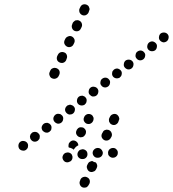

<svg xmlns="http://www.w3.org/2000/svg" viewBox="-20 -602 798 885"><path d="M209 -253Q212 -244 220 -241Q229 -237 237 -240Q246 -243 250 -251L253 -257Q257 -266 254 -275Q251 -283 242 -287Q238 -289 234 -289Q229 -290 225 -288Q221 -287 217 -284Q214 -281 212 -277L209 -270Q205 -262 209 -253ZM243 -326Q246 -318 255 -314Q259 -312 263 -312Q268 -311 272 -313Q276 -314 279 -317Q283 -320 285 -325L287 -331Q291 -339 288 -348Q285 -357 277 -360Q268 -364 259 -361Q251 -358 247 -350L244 -344Q240 -335 243 -326ZM277 -400Q281 -391 289 -387Q297 -383 306 -386Q315 -389 319 -398L322 -404Q326 -412 323 -421Q319 -430 311 -434Q302 -438 294 -434Q285 -431 281 -423L278 -417Q274 -408 277 -400ZM312 -473Q315 -464 323 -460Q332 -456 341 -459Q349 -462 353 -471L356 -477Q360 -485 357 -494Q354 -503 345 -507Q341 -509 337 -509Q332 -509 328 -508Q324 -506 321 -503Q317 -500 315 -496L313 -490Q309 -482 312 -473ZM345 -555Q345 -550 346 -546Q348 -542 351 -538Q354 -535 358 -533Q366 -529 375 -532Q384 -536 388 -544L390 -550Q392 -554 393 -559Q393 -563 391 -567Q390 -572 387 -575Q384 -578 380 -580Q371 -584 362 -581Q354 -578 350 -569L347 -563Q345 -559 345 -555ZM65 67Q64 76 69 84Q75 91 84 92Q93 94 101 88Q104 85 107 81Q109 77 109 73Q110 68 109 64Q108 60 105 56Q99 49 90 48Q81 46 73 52Q66 58 65 67ZM121 17Q119 21 118 26Q118 30 119 34Q120 39 123 42Q129 50 138 51Q147 52 155 46Q158 43 161 39Q163 36 163 31Q164 27 163 22Q162 18 159 15Q153 7 144 6Q135 5 127 10V11Q124 13 121 17ZM172 -16Q171 -7 177 1Q180 4 184 6Q187 9 192 9Q196 10 201 9Q205 7 209 5V4Q212 2 215 -2Q217 -6 217 -10Q218 -15 217 -19Q216 -24 213 -27Q210 -31 206 -33Q202 -35 198 -36Q194 -36 189 -35Q185 -34 181 -31Q174 -25 172 -16ZM226 -58Q225 -48 231 -41Q237 -34 246 -32Q255 -31 263 -37Q270 -43 271 -52Q273 -61 267 -69Q264 -72 260 -75Q256 -77 252 -77Q248 -78 243 -77Q239 -76 235 -73Q228 -67 226 -58ZM280 -99Q279 -90 285 -83Q288 -79 292 -77Q295 -75 300 -74Q304 -74 309 -75Q313 -76 317 -79Q324 -85 325 -94Q327 -103 321 -110Q318 -114 314 -116Q310 -118 306 -119Q302 -120 297 -118Q293 -117 289 -115V-114Q282 -109 280 -99ZM335 -141Q333 -132 339 -124Q345 -117 354 -116Q363 -115 371 -120V-121Q378 -126 379 -135Q381 -145 375 -152Q372 -156 368 -158Q364 -160 360 -161Q356 -161 351 -160Q347 -159 343 -156Q336 -150 335 -141ZM389 -183Q387 -173 393 -166Q396 -163 400 -160Q403 -158 408 -157Q412 -157 417 -158Q421 -159 425 -162Q432 -168 433 -177Q435 -186 429 -194Q423 -201 414 -202Q405 -204 397 -198Q390 -192 389 -183ZM443 -224Q441 -215 447 -208Q453 -200 462 -199Q471 -198 479 -204Q486 -210 487 -219Q489 -228 483 -235Q477 -243 468 -244Q459 -245 451 -239Q444 -234 443 -224ZM499 -274Q497 -270 497 -266Q496 -262 497 -257Q498 -253 501 -249Q507 -242 516 -241Q525 -240 533 -245V-246Q540 -251 541 -260Q543 -270 537 -277Q531 -284 522 -286Q513 -287 505 -281Q502 -278 499 -274ZM551 -308Q549 -298 555 -291Q561 -284 570 -282Q579 -281 587 -287Q594 -293 595 -302Q597 -311 591 -319Q585 -326 576 -327Q567 -328 559 -323Q552 -317 551 -308ZM605 -349Q603 -340 609 -333Q615 -325 624 -324Q633 -323 641 -329Q648 -335 649 -344Q651 -353 645 -360Q639 -368 630 -369Q621 -370 613 -364Q606 -359 605 -349ZM659 -391Q657 -382 663 -374Q669 -367 678 -366Q687 -365 695 -370Q702 -376 703 -385Q705 -395 699 -402Q693 -409 684 -411Q675 -412 667 -406Q660 -400 659 -391ZM713 -433Q711 -423 717 -416Q723 -409 732 -407Q741 -406 749 -412Q756 -418 757 -427Q759 -436 753 -444Q747 -451 738 -452Q729 -453 721 -448Q714 -442 713 -433ZM348 248Q351 257 359 261Q363 263 368 263Q372 263 377 262Q381 260 384 257Q387 254 389 250L392 245Q396 236 393 227Q390 219 381 215Q373 211 364 214Q355 217 351 225L349 231Q345 239 348 248ZM382 176Q385 185 393 189Q397 191 402 191Q406 191 410 189Q415 188 418 185Q421 182 423 178L426 172Q429 166 428 159Q426 152 422 147Q418 146 415 145Q409 143 405 140Q403 140 401 141Q399 141 398 142Q394 143 390 146Q387 149 385 153L382 159Q378 167 382 176ZM307 140Q310 137 312 133Q314 129 314 125Q315 120 313 116Q311 107 302 103Q294 99 285 102H284Q275 105 271 113Q266 122 269 130Q272 139 280 144Q289 148 297 145L299 144Q303 143 307 140ZM379 122Q384 115 383 106Q382 96 375 91Q367 85 358 86L356 87Q347 88 342 95Q336 103 337 112Q338 121 346 127Q353 132 362 131H364Q373 130 379 122ZM448 118Q454 111 454 102Q453 93 446 86Q440 80 430 80H429Q419 81 413 88Q407 94 407 104Q408 113 414 119Q421 126 431 125H432Q441 125 448 118ZM516 119Q523 113 523 103Q524 94 517 87Q511 80 502 80H501Q492 80 485 86Q478 93 478 102Q478 106 479 111Q481 115 484 118Q487 121 491 123Q495 125 499 125H500Q510 125 516 119ZM297 78Q297 78 297 77Q296 76 296 75Q295 71 296 67Q296 62 298 58L299 57Q304 49 313 46Q322 44 330 49Q335 52 338 57Q341 62 341 68Q339 69 337 70Q329 74 324 82Q321 85 320 88Q316 85 313 83Q305 79 297 78ZM449 31Q453 40 461 44Q465 46 470 46Q474 46 478 45Q482 43 486 40Q489 37 491 33L494 28Q498 19 494 10Q491 2 483 -2Q479 -4 474 -4Q470 -5 466 -3Q461 -2 458 1Q455 4 453 9L450 14Q446 23 449 31ZM331 14Q334 23 342 28Q346 30 350 31Q355 31 359 30Q363 29 367 26Q370 23 373 19V18Q376 14 376 10Q377 5 376 1Q374 -3 372 -7Q369 -10 365 -13Q361 -15 357 -15Q352 -16 348 -15Q344 -14 340 -11Q337 -8 334 -4V-3Q329 5 331 14ZM482 -50Q482 -45 483 -41Q485 -37 488 -33Q491 -30 495 -28Q503 -24 512 -27Q521 -31 525 -39L527 -45Q529 -49 530 -53Q530 -58 528 -62Q527 -66 524 -69Q521 -73 517 -75Q508 -79 499 -75Q491 -72 487 -64L484 -58Q482 -54 482 -50ZM366 -47Q369 -38 377 -33Q385 -29 394 -31Q403 -34 408 -42V-43Q411 -47 411 -51Q412 -56 411 -60Q409 -64 407 -68Q404 -72 400 -74Q392 -78 383 -76Q374 -73 369 -65V-64Q364 -56 366 -47Z"/></svg>

Font: FRB American Cursive Dotted Extrabold
Style: Bold Italic
Weight: 800
Italic angle: -25°
Version: Version 2.0;Modular Font Editor K font №1